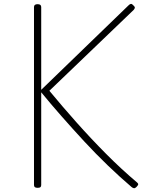

<svg xmlns="http://www.w3.org/2000/svg" viewBox="-20 -975 766 1011"><path d="M178 14Q168 14 163.5 10.5Q159 7 159 -1V-938Q159 -953 178 -953Q197 -953 197 -938V-502L657 -947Q664 -954 669.5 -954.5Q675 -955 682 -947Q690 -940 690 -935Q690 -930 684 -923L240 -497Q306 -417 382 -331.5Q458 -246 539 -164.5Q620 -83 702 -14Q709 -8 707.5 -3Q706 2 698 10Q691 17 685 16Q679 15 673 10Q612 -42 548.5 -103Q485 -164 423.5 -230.5Q362 -297 304 -363Q246 -429 197 -489V-1Q197 7 193 10.5Q189 14 178 14Z"/></svg>

Font: Playwrite US Modern Thin
Style: Regular
Weight: 250
Designer: Veronika Burian, José Scaglione
Foundry: TypeTogether
Version: Version 1.003